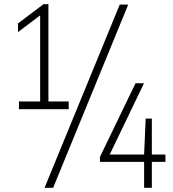

<svg xmlns="http://www.w3.org/2000/svg" viewBox="-20 -830 826 918"><path d="M211.5 -345H308.5V-308H70.5V-345H172V-756.5L66 -676.5V-718L188 -810H211.5ZM193 68 552.5 -808H593L234 68ZM771 -91V-56H706V68H669V-56H458V-80L628 -432H668.5L504.5 -91H669L676.5 -263H706V-91Z"/></svg>

Font: Encode Sans Condensed ExLight
Style: Regular
Weight: 275
Width: 3
Designer: Multiple Designers
Foundry: Impallari Type
Version: Version 2.000